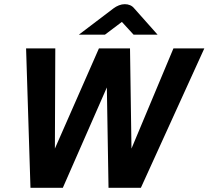

<svg xmlns="http://www.w3.org/2000/svg" viewBox="-20 -900 999 920"><path d="M126 0 105 -668H245L243 -188L454 -668H603L610 -188L811 -668H959L655 0H500L492 -481L281 0ZM358 -734 524 -860Q536 -869 550 -874.5Q564 -880 578 -880Q592 -880 603.5 -875Q615 -870 623 -860L735 -734H620L564 -795L483 -734Z"/></svg>

Font: Atkinson Hyperlegible Next
Style: Bold Italic
Weight: 700
Italic angle: -12°
Designer: Elliott Scott, Megan Eiswerth, Linus Boman, Theodore Petrosky, Letters from Sweden
Foundry: Applied Design Works, Letters from Sweden
Version: Version 2.001